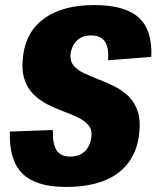

<svg xmlns="http://www.w3.org/2000/svg" viewBox="-20 -731 618 759"><path d="M240 8Q122 8 68.5 -45Q15 -98 19 -211L189 -217Q187 -164 203 -138Q219 -112 257 -112Q293 -112 314.5 -132Q336 -152 341 -188Q345 -217 330.5 -235Q316 -253 289.5 -266Q263 -279 231.5 -290.5Q200 -302 168.5 -318Q137 -334 112 -358.5Q87 -383 75.5 -421Q64 -459 72 -515Q85 -610 158 -660.5Q231 -711 352 -711Q474 -711 528.5 -661.5Q583 -612 578 -506L407 -493Q411 -543 394.5 -567Q378 -591 340 -591Q307 -591 286 -572.5Q265 -554 259 -520Q256 -491 270 -473Q284 -455 310.5 -442.5Q337 -430 369 -417.5Q401 -405 432.5 -389.5Q464 -374 489 -349.5Q514 -325 525.5 -287Q537 -249 529 -193Q520 -128 483.5 -82.5Q447 -37 386 -14.5Q325 8 240 8Z"/></svg>

Font: Pathway Extreme Condensed ExtraBold
Style: Italic
Weight: 800
Width: 3
Italic angle: -8°
Version: Version 1.001;gftools[0.9.26]